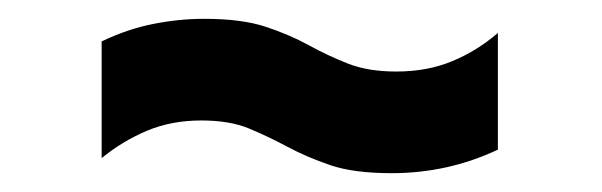

<svg xmlns="http://www.w3.org/2000/svg" viewBox="-20 -369 640 204"><path d="M396 -185Q356 -185 331 -193.5Q306 -202 285.5 -213Q265 -224 244.5 -232.5Q224 -241 194 -241Q162 -241 136 -230Q110 -219 88 -201V-325Q115 -338 142.5 -343.5Q170 -349 197 -349Q237 -349 262.5 -340.5Q288 -332 308 -321Q328 -310 349.5 -301.5Q371 -293 401 -293Q434 -293 460.5 -304Q487 -315 509 -334V-210Q456 -185 396 -185Z"/></svg>

Font: Finlandica SemiBold
Style: Italic
Weight: 600
Italic angle: -8°
Designer: Niklas Ekholm, Juho Hiilivirta, Jaakko Suomalainen
Foundry: Helsinki Type Studio
Version: Version 1.063